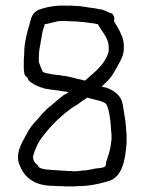

<svg xmlns="http://www.w3.org/2000/svg" viewBox="-20 -658 520 687"><path d="M52 -63C70 -19 109 7 170 7C180 8 191 8 201 8C209 9 216 9 224 9H230C240 9 251 9 261 8C297 8 335 0 365 -9C418 -22 428 -85 433 -146V-177C432 -185 431 -193 431 -201L428 -230C425 -249 422 -267 419 -285C413 -318 388 -334 359 -345C356 -345 353 -346 351 -346C349 -347 346 -348 344 -349C345 -350 347 -352 349 -353L372 -376C383 -389 393 -408 402 -424C411 -441 423 -459 423 -484V-499C423 -501 423 -503 422 -505C422 -515 417 -528 413 -536C407 -552 396 -568 388 -582C389 -586 389 -590 389 -594C388 -602 382 -612 373 -612C362 -617 347 -625 335 -625C322 -629 301 -630 287 -633L266 -636C260 -636 255 -636 249 -637C244 -637 240 -637 236 -638C228 -637 220 -638 212 -638H198C192 -638 186 -637 181 -637C170 -636 159 -634 149 -632L137 -629C130 -627 124 -625 118 -623C96 -613 91 -594 85 -569L79 -548C74 -528 67 -499 67 -476L66 -455C65 -447 65 -438 65 -429C65 -418 65 -406 67 -396C67 -394 67 -393 68 -392C68 -391 70 -388 71 -387C71 -385 77 -381 79 -380C79 -377 81 -374 82 -371C97 -356 115 -349 137 -342C140 -341 143 -340 147 -340C164 -336 183 -336 200 -332C208 -332 217 -329 226 -329C220 -323 216 -323 208 -318C202 -313 196 -308 189 -303C176 -292 165 -281 152 -272C139 -260 126 -246 114 -231C98 -215 84 -197 74 -176C58 -147 31 -105 52 -63ZM98 -98C105 -125 118 -152 134 -171C161 -207 191 -237 227 -264C234 -270 241 -275 249 -279C259 -284 267 -292 276 -298C282 -301 288 -305 292 -309C295 -308 297 -307 299 -307C313 -302 355 -296 361 -284C366 -274 370 -259 372 -246L375 -225C377 -209 377 -192 379 -177V-159C378 -152 377 -144 376 -137C373 -114 366 -98 360 -79C360 -77 360 -75 359 -72C359 -69 359 -67 358 -65C355 -57 330 -56 321 -55C307 -52 292 -48 277 -48C265 -46 254 -45 243 -45C239 -46 235 -46 232 -46C226 -46 219 -46 213 -47C202 -47 192 -48 181 -49C173 -49 164 -50 155 -51C148 -51 141 -52 134 -54C129 -54 121 -58 118 -61C117 -61 117 -62 117 -64C112 -70 99 -79 99 -91C99 -93 98 -96 98 -98ZM119 -436V-458L120 -471C120 -483 125 -497 126 -511L129 -526C131 -540 133 -552 139 -565V-571C153 -573 173 -579 187 -582C192 -582 198 -583 204 -583C212 -583 221 -583 229 -582C239 -582 248 -581 258 -581C265 -580 272 -579 279 -579C289 -578 298 -576 308 -575H312C315 -574 318 -574 321 -573C322 -573 323 -573 324 -572H330C342 -547 369 -524 369 -489V-475C369 -474 368 -472 368 -471C368 -470 367 -469 367 -467C352 -424 318 -400 287 -372C286 -371 285 -370 283 -370C280 -370 277 -371 275 -372C252 -376 229 -385 204 -387L194 -389C183 -390 172 -391 162 -393L152 -395C144 -396 138 -398 133 -401C129 -410 123 -424 119 -436Z"/></svg>

Font: Scribbler
Style: Regular
Weight: 400
Designer: Mew Too
Foundry: Cannot Into Space Fonts
Version: Version 1.001